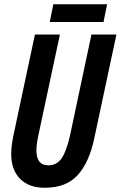

<svg xmlns="http://www.w3.org/2000/svg" viewBox="-20 -877 570 907"><path d="M469 -773 486 -857H232L215 -773ZM425 -222 530 -714H412L311 -238Q294 -162 271 -129Q248 -96 208 -96Q152 -96 152 -167Q152 -193 160 -232L263 -714H145L43 -235Q33 -186 33 -149Q33 -74 75 -32Q117 10 191 10Q294 10 348 -51Q402 -112 425 -222Z"/></svg>

Font: Noto Sans Display Condensed
Style: Bold Italic
Weight: 700
Width: 3
Designer: Monotype Design team
Foundry: Monotype Imaging Inc.
Version: 1.000